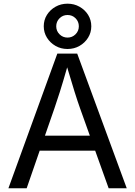

<svg xmlns="http://www.w3.org/2000/svg" viewBox="-20 -1017 730 1037"><path d="M25.4 0 289.6 -727.5H397L664.6 0H566.9L494.1 -203.1H194.3L124 0ZM222.7 -284.2H465.3L412.6 -431.6Q399.4 -468.3 382.8 -521.2Q366.2 -574.2 342.8 -653.3Q319.8 -572.8 302.7 -519Q285.6 -465.3 273.9 -431.6ZM344.7 -752.4Q309.1 -752.4 280 -769Q251 -785.6 233.6 -813.5Q216.3 -841.3 216.3 -875Q216.3 -909.2 233.6 -936.8Q251 -964.4 280 -980.7Q309.1 -997.1 344.7 -997.1Q380.4 -997.1 409.4 -980.7Q438.5 -964.4 455.8 -936.8Q473.1 -909.2 473.1 -875Q473.1 -841.3 455.8 -813.5Q438.5 -785.6 409.4 -769Q380.4 -752.4 344.7 -752.4ZM344.7 -814Q370.1 -814 387.9 -831.8Q405.8 -849.6 405.8 -875Q405.8 -900.4 388.2 -918.2Q370.6 -936 344.7 -936Q319.3 -936 301.5 -918.2Q283.7 -900.4 283.7 -875Q283.7 -849.6 301.5 -831.8Q319.3 -814 344.7 -814Z"/></svg>

Font: Inter-Regular
Style: Regular
Weight: 400
Designer: Rasmus Andersson
Foundry: rsms
Version: Version 4.000;git-a52131595